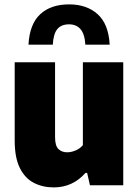

<svg xmlns="http://www.w3.org/2000/svg" viewBox="-20 -826 618 856"><path d="M219.5 9.5Q170 9.5 130.5 -11Q91 -31.5 68.2 -77.5Q45.5 -123.5 45.5 -200V-548.5H225.5V-214.5Q225.5 -176 240.5 -161.5Q255.5 -147 279.5 -147Q297 -147 317 -155.2Q337 -163.5 349.5 -179V-548.5H529.5V0H381L368.5 -55H361Q304 9.5 219.5 9.5ZM107 -627Q112 -719 159.5 -762.8Q207 -806.5 288 -806.5Q366.5 -806.5 415.2 -762.8Q464 -719 469 -627H360.5Q357.5 -675 338.8 -696.2Q320 -717.5 288 -717.5Q253 -717.5 235.5 -696.2Q218 -675 215.5 -627Z"/></svg>

Font: Encode Sans SemiCondensed SemiCondensed ExtraBold
Style: Regular
Weight: 800
Width: 4
Designer: Multiple Designers
Foundry: Impallari Type
Version: Version 3.000; ttfautohint (v1.8.3) -l 8 -r 50 -G 200 -x 14 